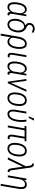

<svg xmlns="http://www.w3.org/2000/svg" viewBox="2209 -3014 1008 5466"><g transform="rotate(90 2713.0 -281.0)"><path d="M45.9 -246.1 46.9 -256.3Q52.2 -298.3 65.4 -347.7Q78.6 -397 101.8 -441.4Q125 -485.8 162.6 -512.9Q200.2 -540 253.9 -539.1Q287.6 -537.1 311.5 -522Q335.4 -506.8 350.8 -482.2Q366.2 -457.5 374.5 -428Q382.8 -398.4 385.5 -367.2Q388.2 -335.9 386.2 -308.6L372.6 -211.9Q365.2 -173.8 350.1 -134.3Q335 -94.7 310.8 -61.3Q286.6 -27.8 252.4 -7.8Q218.3 12.2 173.3 10.7Q125 9.8 97.2 -16.8Q69.3 -43.5 56.9 -83.3Q44.4 -123 43 -166.3Q41.5 -209.5 45.9 -246.1ZM102.1 -256.8 100.6 -246.6Q98.1 -220.7 97.4 -186Q96.7 -151.4 103.3 -118.2Q109.9 -85 129.6 -63Q149.4 -41 187.5 -40Q221.7 -39.1 248.8 -55.2Q275.9 -71.3 296.1 -98.4Q316.4 -125.5 330.1 -156.7Q343.8 -188 351.1 -216.8L362.3 -295.9Q364.7 -320.8 360.8 -353.3Q356.9 -385.7 345.7 -415.8Q334.5 -445.8 313.5 -465.6Q292.5 -485.4 260.7 -487.3Q218.3 -489.3 189.5 -466.1Q160.6 -442.9 142.6 -406Q124.5 -369.1 115.2 -329.1Q106 -289.1 102.1 -256.8ZM396.5 -528.3H442.4L376.5 -133.8Q375.5 -127 373.8 -112.5Q372.1 -98.1 372.6 -83Q373 -67.9 378.2 -57.1Q383.3 -46.4 396.5 -44.9Q401.4 -45.4 406 -46.4Q410.6 -47.4 415.5 -48.3L418.5 -2Q408.2 3.9 399.2 6.6Q390.1 9.3 379.4 9.8Q353.5 9.3 340.6 -6.3Q327.6 -22 323.5 -45.4Q319.3 -68.8 320.3 -93Q321.3 -117.2 322.8 -134.8L369.1 -418.5Z M633.3 -625.5Q636.7 -669.4 659.9 -700.7Q683.1 -731.9 719.2 -748.5Q755.4 -765.1 796.9 -764.6Q828.6 -764.6 856.9 -755.6Q885.3 -746.6 911.6 -731.4L901.4 -679.2Q877.4 -695.3 850.6 -703.9Q823.7 -712.4 794.4 -712.4Q768.1 -712.4 744.9 -702.4Q721.7 -692.4 706.3 -673.1Q690.9 -653.8 687 -626Q684.6 -605.5 691.2 -589.4Q697.8 -573.2 710 -561.3Q722.2 -549.3 738 -540.5Q753.9 -531.7 771.5 -524.9Q825.2 -501.5 855.7 -460.7Q886.2 -419.9 896.7 -368.7Q907.2 -317.4 901.4 -263.7L899.4 -247.6Q893.6 -202.1 877 -156.2Q860.4 -110.4 832.3 -72Q804.2 -33.7 764.2 -11Q724.1 11.7 671.4 10.3Q621.1 8.8 589.1 -15.4Q557.1 -39.6 540 -77.6Q522.9 -115.7 518.1 -159.9Q513.2 -204.1 517.6 -244.6L519 -260.7Q525.4 -312 546.9 -361.6Q568.4 -411.1 606 -447.3Q643.6 -483.4 697.8 -494.1L698.7 -499Q676.3 -513.2 660.9 -532.2Q645.5 -551.3 638.4 -575.2Q631.3 -599.1 633.3 -625.5ZM574.2 -258.3 572.3 -242.7Q569.3 -214.4 570.8 -179.7Q572.3 -145 582.3 -114Q592.3 -83 614.7 -62.3Q637.2 -41.5 675.8 -40.5Q715.8 -39.1 746.1 -58.1Q776.4 -77.1 797.1 -109.1Q817.9 -141.1 829.6 -178Q841.3 -214.8 845.7 -248.5L847.7 -263.2Q850.6 -293 847.2 -324Q843.8 -355 832.8 -383.5Q821.8 -412.1 801 -433.6Q780.3 -455.1 748.5 -465.3Q707.5 -464.4 676.5 -445.8Q645.5 -427.2 624.8 -396.7Q604 -366.2 591.6 -330.3Q579.1 -294.4 574.2 -258.3Z M938.5 203.1 1023.4 -295.9Q1029.8 -337.9 1044.7 -380.9Q1059.6 -423.8 1085 -460.2Q1110.4 -496.6 1147 -518.6Q1183.6 -540.5 1233.9 -538.6Q1286.1 -536.6 1315.7 -508.3Q1345.2 -480 1358.2 -437Q1371.1 -394 1372.3 -347.4Q1373.5 -300.8 1369.1 -260.7L1367.7 -250.5Q1362.3 -209.5 1349.1 -163.6Q1335.9 -117.7 1312.3 -77.9Q1288.6 -38.1 1252.4 -13.2Q1216.3 11.7 1165.5 10.3Q1124 8.8 1095.7 -9Q1067.4 -26.9 1050.8 -55.7Q1034.2 -84.5 1027.1 -119.9Q1020 -155.3 1020.5 -191.9Q1024.4 -189.9 1028.6 -187.7Q1032.7 -185.5 1036.9 -183.3Q1041 -181.2 1045.4 -178.7Q1047.9 -145.5 1058.8 -114.3Q1069.8 -83 1093.3 -63Q1116.7 -43 1155.3 -41.5Q1196.3 -39.6 1224.6 -59.6Q1252.9 -79.6 1270.8 -112.1Q1288.6 -144.5 1298.8 -181.4Q1309.1 -218.3 1313 -250.5L1314.5 -260.7Q1317.4 -287.1 1318.6 -324.7Q1319.8 -362.3 1313.7 -399.2Q1307.6 -436 1288.3 -461.4Q1269 -486.8 1229 -488.3Q1192.4 -489.3 1165.5 -470.2Q1138.7 -451.2 1120.8 -420.2Q1103 -389.2 1092.8 -355Q1082.5 -320.8 1078.1 -290.5L992.7 203.1Z M1551.8 -528.3H1606L1539.6 -132.8Q1538.6 -115.7 1538.8 -96.7Q1539.1 -77.6 1546.9 -63.7Q1554.7 -49.8 1576.2 -49.3Q1585.4 -48.8 1595.5 -50.3Q1605.5 -51.8 1614.3 -52.7L1610.4 -2.9Q1599.1 1 1586.4 2.7Q1573.7 4.4 1561 3.9Q1523.9 3.4 1507.1 -18.8Q1490.2 -41 1486.8 -72.8Q1483.4 -104.5 1485.8 -134.3Z M1733.4 -246.1 1734.4 -256.3Q1739.7 -298.3 1752.9 -347.7Q1766.1 -397 1789.3 -441.4Q1812.5 -485.8 1850.1 -512.9Q1887.7 -540 1941.4 -539.1Q1975.1 -537.1 1999 -522Q2022.9 -506.8 2038.3 -482.2Q2053.7 -457.5 2062 -428Q2070.3 -398.4 2073 -367.2Q2075.7 -335.9 2073.7 -308.6L2060.1 -211.9Q2052.7 -173.8 2037.6 -134.3Q2022.5 -94.7 1998.3 -61.3Q1974.1 -27.8 1939.9 -7.8Q1905.8 12.2 1860.8 10.7Q1812.5 9.8 1784.7 -16.8Q1756.8 -43.5 1744.4 -83.3Q1731.9 -123 1730.5 -166.3Q1729 -209.5 1733.4 -246.1ZM1789.6 -256.8 1788.1 -246.6Q1785.6 -220.7 1784.9 -186Q1784.2 -151.4 1790.8 -118.2Q1797.4 -85 1817.1 -63Q1836.9 -41 1875 -40Q1909.2 -39.1 1936.3 -55.2Q1963.4 -71.3 1983.6 -98.4Q2003.9 -125.5 2017.6 -156.7Q2031.2 -188 2038.6 -216.8L2049.8 -295.9Q2052.2 -320.8 2048.3 -353.3Q2044.4 -385.7 2033.2 -415.8Q2022 -445.8 2001 -465.6Q1980 -485.4 1948.2 -487.3Q1905.8 -489.3 1877 -466.1Q1848.1 -442.9 1830.1 -406Q1812 -369.1 1802.7 -329.1Q1793.5 -289.1 1789.6 -256.8ZM2084 -528.3H2129.9L2064 -133.8Q2063 -127 2061.3 -112.5Q2059.6 -98.1 2060.1 -83Q2060.5 -67.9 2065.7 -57.1Q2070.8 -46.4 2084 -44.9Q2088.9 -45.4 2093.5 -46.4Q2098.1 -47.4 2103 -48.3L2106 -2Q2095.7 3.9 2086.7 6.6Q2077.6 9.3 2066.9 9.8Q2041 9.3 2028.1 -6.3Q2015.1 -22 2011 -45.4Q2006.8 -68.8 2007.8 -93Q2008.8 -117.2 2010.3 -134.8L2056.6 -418.5Z M2327.6 -59.6 2534.2 -528.8H2592.3L2349.6 0H2308.1ZM2281.7 -528.3 2344.7 -52.7 2343.3 0H2305.7L2228.5 -528.3Z M2613.3 -236.8 2619.6 -291Q2626 -336.9 2642.1 -381.3Q2658.2 -425.8 2685.5 -462.2Q2712.9 -498.5 2752.4 -519.5Q2792 -540.5 2843.8 -538.6Q2894.5 -537.1 2926.3 -514.4Q2958 -491.7 2974.6 -455.1Q2991.2 -418.5 2995.8 -376Q3000.5 -333.5 2995.6 -291.5L2988.8 -236.8Q2982.4 -191.4 2966.1 -146.7Q2949.7 -102.1 2922.4 -65.9Q2895 -29.8 2855.7 -8.8Q2816.4 12.2 2763.7 10.7Q2713.4 9.3 2681.6 -13.7Q2649.9 -36.6 2633.5 -73.2Q2617.2 -109.9 2612.5 -152.3Q2607.9 -194.8 2613.3 -236.8ZM2674.3 -291.5 2667 -235.4Q2664.1 -206.5 2665.3 -173.1Q2666.5 -139.6 2676.3 -110.1Q2686 -80.6 2708 -61.3Q2730 -42 2767.6 -40.5Q2808.6 -38.6 2838.4 -56.2Q2868.2 -73.7 2887.7 -103Q2907.2 -132.3 2918.7 -167.5Q2930.2 -202.6 2934.6 -236.8L2941.9 -292Q2945.3 -321.3 2943.6 -354.2Q2941.9 -387.2 2932.1 -417.2Q2922.4 -447.3 2900.1 -466.8Q2877.9 -486.3 2840.3 -487.8Q2800.3 -489.3 2771.2 -471.7Q2742.2 -454.1 2721.9 -424.3Q2701.7 -394.5 2689.9 -359.9Q2678.2 -325.2 2674.3 -291.5Z M3157.7 -528.3H3211.9L3157.2 -197.3Q3154.3 -177.7 3153.8 -151.4Q3153.3 -125 3158.4 -99.9Q3163.6 -74.7 3178.7 -58.1Q3193.8 -41.5 3222.7 -40.5Q3263.7 -39.1 3293.2 -61.5Q3322.8 -84 3342 -120.4Q3361.3 -156.7 3372.6 -196.3Q3383.8 -235.8 3388.7 -267.1Q3398.4 -332 3398.2 -398.2Q3397.9 -464.4 3385.3 -529.3L3441.4 -528.8Q3448.7 -485.4 3450.9 -441.9Q3453.1 -398.4 3450.7 -354.5Q3448.2 -310.5 3442.4 -268.1Q3436.5 -223.6 3421.4 -174.3Q3406.2 -125 3379.9 -82.8Q3353.5 -40.5 3314.5 -14.2Q3275.4 12.2 3220.2 10.3Q3177.7 8.8 3152.3 -10.5Q3127 -29.8 3115 -61Q3103 -92.3 3100.8 -128.7Q3098.6 -165 3102.5 -199.7ZM3293 -595.2 3354 -745.1H3413.6L3335.4 -595.2Z M4005.9 -528.3 3997.1 -477.1H3564L3573.2 -528.3ZM3698.7 -528.3 3606.9 0H3552.2L3644 -528.3ZM3879.9 -528.3H3935.1L3868.7 -132.8Q3867.2 -116.2 3866.9 -97.2Q3866.7 -78.1 3874.5 -64Q3882.3 -49.8 3903.8 -49.3Q3914.1 -48.8 3923.6 -50.3Q3933.1 -51.8 3942.9 -53.2L3939 -2.9Q3927.2 1 3914.6 2.7Q3901.9 4.4 3889.2 3.9Q3852.5 3.4 3835.7 -18.8Q3818.8 -41 3815.7 -72.8Q3812.5 -104.5 3814.9 -134.3Z M4050.3 -236.8 4056.6 -291Q4063 -336.9 4079.1 -381.3Q4095.2 -425.8 4122.6 -462.2Q4149.9 -498.5 4189.5 -519.5Q4229 -540.5 4280.8 -538.6Q4331.5 -537.1 4363.3 -514.4Q4395 -491.7 4411.6 -455.1Q4428.2 -418.5 4432.9 -376Q4437.5 -333.5 4432.6 -291.5L4425.8 -236.8Q4419.4 -191.4 4403.1 -146.7Q4386.7 -102.1 4359.4 -65.9Q4332 -29.8 4292.7 -8.8Q4253.4 12.2 4200.7 10.7Q4150.4 9.3 4118.7 -13.7Q4086.9 -36.6 4070.6 -73.2Q4054.2 -109.9 4049.6 -152.3Q4044.9 -194.8 4050.3 -236.8ZM4111.3 -291.5 4104 -235.4Q4101.1 -206.5 4102.3 -173.1Q4103.5 -139.6 4113.3 -110.1Q4123 -80.6 4145 -61.3Q4167 -42 4204.6 -40.5Q4245.6 -38.6 4275.4 -56.2Q4305.2 -73.7 4324.7 -103Q4344.2 -132.3 4355.7 -167.5Q4367.2 -202.6 4371.6 -236.8L4378.9 -292Q4382.3 -321.3 4380.6 -354.2Q4378.9 -387.2 4369.1 -417.2Q4359.4 -447.3 4337.2 -466.8Q4314.9 -486.3 4277.3 -487.8Q4237.3 -489.3 4208.3 -471.7Q4179.2 -454.1 4158.9 -424.3Q4138.7 -394.5 4127 -359.9Q4115.2 -325.2 4111.3 -291.5Z M4732.4 -438.5 4522 0H4459.5L4725.6 -537.6L4764.6 -527.3ZM4667 -740.2Q4688.5 -740.2 4703.4 -731Q4718.3 -721.7 4728 -706.1Q4737.8 -690.4 4743.4 -672.1Q4749 -653.8 4752.4 -635.7L4826.2 -114.7Q4828.1 -103.5 4831.1 -88.6Q4834 -73.7 4841.1 -62Q4848.1 -50.3 4862.3 -49.3Q4866.7 -48.8 4871.1 -49.6Q4875.5 -50.3 4879.4 -50.3L4877 0Q4870.6 2.4 4864.3 3.7Q4857.9 4.9 4851.6 4.9Q4824.2 4.9 4808.6 -11.7Q4793 -28.3 4784.9 -52Q4776.9 -75.7 4772.9 -97.7L4718.8 -482.4L4698.2 -614.7Q4695.8 -628.4 4692.4 -645.5Q4689 -662.6 4679.9 -675Q4670.9 -687.5 4652.8 -688.5Q4648.9 -689 4644 -688.5Q4639.2 -688 4634.8 -688L4637.7 -735.4Q4644.5 -737.3 4651.9 -738.8Q4659.2 -740.2 4667 -740.2Z M5097.2 -412.6 5025.9 0H4971.7L5063.5 -528.3H5112.8ZM5063 -275.9 5039.1 -275.4Q5045.4 -317.9 5058.3 -364Q5071.3 -410.2 5095.2 -450.4Q5119.1 -490.7 5155.5 -515.6Q5191.9 -540.5 5244.6 -539.1Q5287.1 -537.6 5312 -518.8Q5336.9 -500 5348.4 -470Q5359.9 -439.9 5361.6 -404.8Q5363.3 -369.6 5359.9 -335L5268.6 203.1H5214.4L5305.7 -335.4Q5308.1 -359.4 5307.9 -385.7Q5307.6 -412.1 5301 -435.1Q5294.4 -458 5277.1 -472.7Q5259.8 -487.3 5227.5 -488.3Q5186 -489.3 5157 -469Q5127.9 -448.7 5109.4 -416.3Q5090.8 -383.8 5079.8 -346.4Q5068.8 -309.1 5063 -275.9Z"/></g></svg>

Font: Roboto Condensed Light
Style: Italic
Weight: 300
Italic angle: -12°
Designer: Christian Robertson
Foundry: Google
Version: Version 3.0; 2020